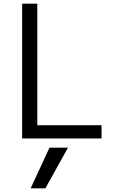

<svg xmlns="http://www.w3.org/2000/svg" viewBox="-20 -750 640 1040"><path d="M100 0V-730H182V-72H530V0ZM226 270 348 50H248L146 270Z"/></svg>

Font: M PLUS Code Latin 60
Style: Regular
Weight: 400
Width: 7
Monospace: yes
Designer: Coji Morishita
Foundry: UNDERFOREST DESIGN
Version: Version 1.005; ttfautohint (v1.8.3)